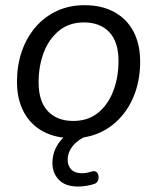

<svg xmlns="http://www.w3.org/2000/svg" viewBox="-20 -515 596 728"><path d="M255.3 8.9Q190.2 8.9 142.7 -17Q95.2 -42.9 69.8 -91.1Q44.4 -139.2 44.4 -205.2Q44.4 -266.9 62.5 -319.7Q80.6 -372.4 114.6 -412Q148.7 -451.6 195.6 -473.4Q242.5 -495.3 300.5 -495.3Q366.2 -495.3 413.4 -469.3Q460.7 -443.4 486.1 -395.5Q511.4 -347.6 511.4 -281.2Q511.4 -219.4 493.3 -166.7Q475.3 -114 441.2 -74.4Q407.2 -34.8 360.3 -12.9Q313.4 8.9 255.3 8.9ZM257.8 -56.4Q313.3 -56.4 351.5 -87.1Q389.6 -117.9 409.5 -169.8Q429.4 -221.7 429.4 -284.1Q429.4 -355.8 394.6 -392.9Q359.7 -430 298 -430Q243 -430 204.6 -399.2Q166.3 -368.4 146.3 -317Q126.4 -265.7 126.4 -202.2Q126.4 -131 161.3 -93.7Q196.1 -56.4 257.8 -56.4ZM276.2 192.3Q228.1 192.3 203.4 166.9Q178.8 141.5 178.8 103Q178.8 57.1 207.3 21.2Q235.8 -14.8 284.9 -36.2L310.5 0Q274.7 14.6 255.6 38.8Q236.6 63 236.6 90.5Q236.6 113.7 250.3 127.7Q264 141.8 289.7 141.8Q298.2 141.8 307 140.5Q315.8 139.3 326.3 135.7Q338.6 131.8 345.3 136.9Q351.9 142.1 353.4 151.7Q354.9 161.2 351.3 169.9Q347.6 178.5 338.8 181.9Q324.9 186.9 307.7 189.6Q290.5 192.3 276.2 192.3Z"/></svg>

Font: Nunito Variable Extra Light
Style: Italic
Weight: 200
Italic angle: -9°
Designer: Vernon Adams
Foundry: Vernon Adams
Version: Version 3.602